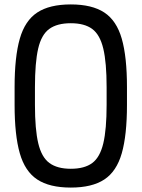

<svg xmlns="http://www.w3.org/2000/svg" viewBox="-20 -834 640 868"><path d="M300 14Q204 14 148.5 -22.5Q93 -59 69.5 -141Q46 -223 46 -360V-440Q46 -577 69.5 -659Q93 -741 148.5 -777.5Q204 -814 300 -814Q396 -814 451.5 -777.5Q507 -741 530.5 -659Q554 -577 554 -440V-360Q554 -223 530.5 -141Q507 -59 451.5 -22.5Q396 14 300 14ZM300 -71Q362 -71 397 -97Q432 -123 447 -186Q462 -249 462 -360V-440Q462 -551 447 -614Q432 -677 397 -703Q362 -729 300 -729Q238 -729 202.5 -703Q167 -677 152.5 -614Q138 -551 138 -440V-360Q138 -249 153 -186Q168 -123 203.5 -97Q239 -71 300 -71Z"/></svg>

Font: Victor Mono Thin SemiBold
Style: Regular
Weight: 600
Monospace: yes
Version: Version 1.561;gftools[0.9.30]